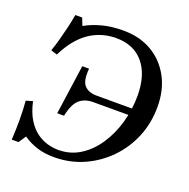

<svg xmlns="http://www.w3.org/2000/svg" viewBox="-123 -799 915 928"><g transform="rotate(20 334.0 -335.0)"><path d="M250 10Q200 10 160.5 -3Q121 -16 90 -38L65 0H30Q33 -52 33 -102.5Q33 -153 29 -200L63 -210Q75 -156 96.5 -121Q118 -86 145.5 -66Q173 -46 202 -38Q231 -30 258 -30Q319 -30 368.5 -61Q418 -92 454 -145.5Q490 -199 509.5 -266.5Q529 -334 529 -407Q529 -513 479 -573.5Q429 -634 337 -634Q309 -634 278 -627Q247 -620 214.5 -601.5Q182 -583 151.5 -549Q121 -515 94 -461L62 -471Q73 -503 82 -536Q91 -569 99 -603Q107 -637 113 -671H148L163 -633Q200 -654 248 -667Q296 -680 355 -680H360Q442 -680 504.5 -643.5Q567 -607 602.5 -541.5Q638 -476 638 -389Q638 -305 608 -233Q578 -161 524.5 -106.5Q471 -52 401 -21Q331 10 250 10ZM193 -195 229 -450H264Q258 -387 279.5 -363.5Q301 -340 343 -340H560L555 -305H338Q295 -305 268 -281.5Q241 -258 228 -195Z"/></g></svg>

Font: Brygada 1918 Medium
Style: Italic
Weight: 500
Italic angle: -8°
Designer: Mateusz Machalski | Borys Kosmynka | Przemek Hoffer
Foundry: NIEPODLEGLA 2018
Version: Version 3.006